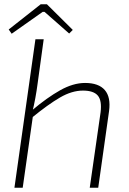

<svg xmlns="http://www.w3.org/2000/svg" viewBox="-20 -885 610 905"><path d="M381 -494Q445 -494 474 -460.5Q503 -427 494 -361L443 0H403L454 -355Q461 -411 441 -434.5Q421 -458 371 -458Q319 -458 263 -425.5Q207 -393 130 -330L131 -365Q202 -425 263.5 -459.5Q325 -494 381 -494ZM186 -700 157 -489Q153 -458 146.5 -422.5Q140 -387 133 -360L136 -344L87 0H48L147 -700ZM201 -865 323 -744 306 -727 190 -829H181L35 -726L21 -746L172 -865Z"/></svg>

Font: Exo 2 ExtraLight
Style: Italic
Weight: 250
Italic angle: -8°
Designer: Natanael Gama
Foundry: Natanael Gama
Version: Version 2.010